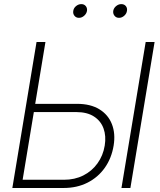

<svg xmlns="http://www.w3.org/2000/svg" viewBox="-20 -937 798 957"><path d="M141.1 -419.4H364.3Q431.2 -419.4 475.3 -392.3Q519.5 -365.2 537.8 -318.1Q556.2 -271 546.4 -211.4Q536.1 -148.4 502.4 -100.8Q468.8 -53.2 416.3 -26.6Q363.8 0 296.9 0H41.5L162.1 -727.5H206.5L92.8 -41H298.8Q352.5 -41 395.3 -62.5Q438 -84 465.8 -122.6Q493.7 -161.1 502 -211.4Q509.8 -258.8 496.1 -296.6Q482.4 -334.5 448.2 -356.4Q414.1 -378.4 360.4 -378.4H134.3ZM750.5 -727.5 629.9 0H585.4L706.1 -727.5ZM573.2 -848.1Q559.1 -848.1 550.8 -858.4Q542.5 -868.7 544.4 -882.8Q546.9 -897 558.8 -906.7Q570.8 -916.5 584.5 -916.5Q599.1 -916.5 607.2 -906.7Q615.2 -897 612.8 -882.8Q610.8 -868.7 599.1 -858.4Q587.4 -848.1 573.2 -848.1ZM373.5 -848.1Q359.4 -848.1 351.1 -858.4Q342.8 -868.7 345.2 -882.8Q347.2 -897 359.1 -906.7Q371.1 -916.5 385.3 -916.5Q399.4 -916.5 407.5 -906.7Q415.5 -897 413.6 -882.8Q411.1 -868.7 399.4 -858.4Q387.7 -848.1 373.5 -848.1Z"/></svg>

Font: Inter 28pt ExtraLight
Style: Italic
Weight: 250
Italic angle: -9.3988°
Designer: Rasmus Andersson
Foundry: rsms
Version: Version 4.001;git-66647c0bb